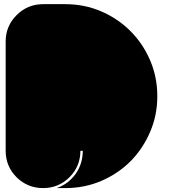

<svg xmlns="http://www.w3.org/2000/svg" viewBox="-20 -953 836 941"><path d="M751 -481.4Q751 -387.7 715.8 -306.6Q680.7 -224.6 620.1 -163.1Q558.6 -101.6 476.6 -66.4Q394.5 -31.2 300.8 -31.2Q287.1 -31.2 257.8 -31.2Q314.5 -50.8 350.6 -100.6Q385.7 -150.4 385.7 -213.9Q381.8 -213.9 374 -213.9Q374 -137.7 320.3 -84Q266.6 -31.2 191.4 -31.2Q115.2 -31.2 61.5 -84Q7.8 -137.7 7.8 -213.9Q7.8 -392.6 7.8 -750Q7.8 -825.2 61.5 -878.9Q115.2 -932.6 191.4 -932.6Q227.5 -932.6 299.8 -932.6Q393.6 -932.6 475.6 -897.5Q557.6 -862.3 619.1 -800.8Q680.7 -739.3 715.8 -657.2Q751 -575.2 751 -481.4Z"/></svg>

Font: Superfatty
Style: Fat
Weight: 400
Version: Version 1.0